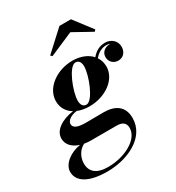

<svg xmlns="http://www.w3.org/2000/svg" viewBox="-286 -839 1132 1233"><g transform="rotate(-30 280.0 -222.0)"><path d="M386 -634.5 523 -558.5 534 -569.5 431 -704.5H346L199 -569.5L210 -558.5ZM255.5 -160C374.5 -160 477 -233 477 -328.5C477 -356 469 -380.5 455.5 -401C481.5 -432.5 511.5 -447 544.5 -447C554 -447 563.5 -445 572 -441.5C570 -441.5 568 -441.5 566 -441.5C533.5 -441.5 501.5 -420 501.5 -383C501.5 -346 529 -322 563 -322C601.5 -322 625 -352 625 -389.5C625 -432.5 590.5 -465 544 -465C505.5 -465 472.5 -448.5 444.5 -415C414 -449.5 364 -469.5 305.5 -469.5C186.5 -469.5 84 -392 84 -296.5C84 -247.5 108 -209.5 147.5 -186.5C65 -175.5 -5.5 -134 -5.5 -70.5C-5.5 -25.5 27.5 7.5 78.5 23.5C5 34 -63.5 84.5 -63.5 143C-63.5 215.5 10.5 260 146.5 260C293.5 260 457 188 457 42C457 -46.5 397 -82 314.5 -82C286 -82 218.5 -81 183.5 -81C135 -81 92 -88 92 -123C92 -145 119 -170 168.5 -176C193.5 -165.5 223 -160 255.5 -160ZM244 -179.5C218.5 -179.5 207 -201.5 207 -229C207 -295.5 267.5 -450 316.5 -450C342.5 -450 353.5 -429 353.5 -401C353.5 -334.5 293 -179.5 244 -179.5ZM39.5 140.5C39.5 91.5 66 49.5 104.5 30C119.5 32.5 136 34 153 34H344.5C385.5 34 409 50.5 409 88C409 173 289 237 164.5 237C81 237 39.5 202 39.5 140.5Z"/></g></svg>

Font: Bodoni* 11pt
Style: Bold Italic
Weight: 700
Italic angle: -13°
Version: Version 2.3